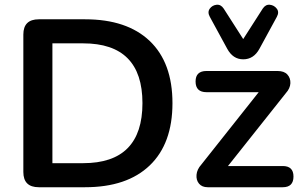

<svg xmlns="http://www.w3.org/2000/svg" viewBox="-20 -786 1272 806"><path d="M143 0Q78 0 78 -64V-641Q78 -705 143 -705H337Q513 -705 608.5 -614Q704 -523 704 -353Q704 -183 608.5 -91.5Q513 0 337 0ZM200 -101H329Q578 -101 578 -353Q578 -604 329 -604H200ZM1001 -537Q958 -537 934 -581L861 -715Q850 -735 860.5 -749.5Q871 -764 889 -766Q907 -768 919 -750L1001 -622L1083 -750Q1095 -768 1113 -766Q1131 -764 1142 -749.5Q1153 -735 1142 -715L1069 -581Q1045 -537 1001 -537ZM852 0Q828 0 815.5 -15Q803 -30 805 -52.5Q807 -75 825 -95L1066 -399H847Q801 -399 801 -444Q801 -488 847 -488H1145Q1173 -488 1186.5 -473Q1200 -458 1199 -436.5Q1198 -415 1180 -395L937 -89H1167Q1212 -89 1212 -45Q1212 0 1167 0Z"/></svg>

Font: Chiron GoRound TC M
Style: Regular
Weight: 500
Designer: Ryoko NISHIZUKA 西塚涼子 (kana, bopomofo & ideographs); Paul D. Hunt (Latin, Greek & Cyrillic); Sandoll Communications 산돌커뮤니
Foundry: Adobe
Version: Version 1.000;hotconv 1.1.1;makeotfexe 2.6.0